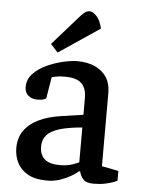

<svg xmlns="http://www.w3.org/2000/svg" viewBox="-53 -763 597 813"><g transform="rotate(5 246.0 -356.0)"><path d="M178 9Q126 9 95 -9Q64 -27 50 -55.5Q36 -84 36 -117Q36 -160 57 -190.5Q78 -221 117.5 -240.5Q157 -260 212 -268L307 -282V-355Q307 -381 297.5 -399.5Q288 -418 268 -427Q248 -436 216 -436Q193 -436 177.5 -433Q162 -430 159 -428L144 -337Q143 -336 134 -332.5Q125 -329 106 -329Q84 -329 68.5 -341.5Q53 -354 53 -379Q53 -411 76 -435Q99 -459 133 -474.5Q167 -490 202 -498Q237 -506 261 -506Q306 -506 338 -491Q370 -476 387 -449Q404 -422 404 -384V-72L475 -58V-16Q473 -15 459 -9.5Q445 -4 423.5 0.5Q402 5 375 5Q343 5 330.5 -9.5Q318 -24 314 -42H309Q297 -31 277 -19.5Q257 -8 232 0.5Q207 9 178 9ZM225 -61Q258 -61 281 -69.5Q304 -78 307 -80V-228Q247 -223 210 -211.5Q173 -200 156.5 -180.5Q140 -161 140 -133Q140 -61 225 -61ZM175 -535 144 -569 249 -688Q261 -702 272 -711.5Q283 -721 295 -721Q309 -721 325 -704Q341 -687 349 -652Z"/></g></svg>

Font: Faustina Medium
Style: Regular
Weight: 500
Designer: Alfonso Garcia
Foundry: http://www.omnibus-type.com
Version: Version 1.200